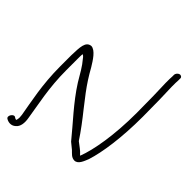

<svg xmlns="http://www.w3.org/2000/svg" viewBox="-131 -727 986 986"><g transform="rotate(-45 362.5 -234.0)"><path d="M-39 -417C-24 -398 5 -394 38 -400C120 -412 218 -436 349 -436H426C442 -436 457 -436 465 -435C465 -430 458 -423 448 -416C435 -405 420 -394 402 -383L345 -349C255 -292 178 -217 106 -159C95 -146 86 -135 79 -126C65 -111 50 -101 49 -79C49 -52 83 -41 107 -31C182 -7 304 11 457 11C540 11 628 9 671 7C693 7 708 7 717 8H730C740 10 747 0 745 -9C742 -20 733 -26 724 -28H710C701 -29 685 -29 662 -29C619 -27 531 -25 448 -25C286 -25 158 -48 88 -75L90 -78C108 -93 119 -112 136 -133C179 -161 229 -199 270 -232L336 -283C375 -312 406 -332 449 -356C480 -375 526 -403 527 -433C523 -470 481 -470 421 -472H341C207 -472 103 -448 25 -435C12 -433 1 -433 -6 -435C-9 -435 -12 -436 -14 -437V-439C-15 -443 -10 -448 -9 -451C3 -466 -33 -491 -43 -472C-51 -459 -56 -436 -39 -417Z"/></g></svg>

Font: Stray Cat
Style: SuExtOpObl
Weight: 400
Version: Version 1.0